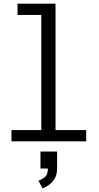

<svg xmlns="http://www.w3.org/2000/svg" viewBox="-20 -770 540 1046"><path d="M42.5 0V-61.5H205V-688.5H75.5V-750H282.5V-61.5H449.5V0ZM200.5 148V55.5H291V148Q291 182.5 276.8 204.8Q262.5 227 243.8 239.5Q225 252 211.5 256L189.5 214Q203.5 210.5 222.2 196.5Q241 182.5 241 148Z"/></svg>

Font: Trispace Light
Style: Regular
Weight: 300
Designer: Tyler Finck
Foundry: Etcetera Type Company
Version: Version 1.210; ttfautohint (v1.8.3)